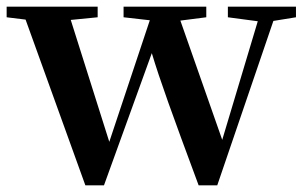

<svg xmlns="http://www.w3.org/2000/svg" viewBox="-26 -555 916 578"><path d="M865 -535H660V-503L750 -491L643 -134L517 -493L595 -503V-535H346V-503L425 -494L303 -128L187 -495L268 -503V-535H-6V-503L51 -496L231 3H287L431 -395C455 -315 491 -215 572 3H628L797 -492L865 -503Z"/></svg>

Font: Noto Serif CJK JP
Style: Bold
Weight: 700
Designer: Ryoko NISHIZUKA 西塚涼子 (kana & ideographs); Frank Grießhammer (Latin, Greek & Cyrillic); Wenlong ZHANG 张文龙 (bopomofo); San
Foundry: Adobe Systems Incorporated
Version: Version 1.000;PS 1;hotconv 16.6.53;makeotf.lib2.5.65590